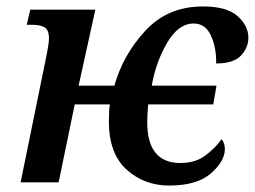

<svg xmlns="http://www.w3.org/2000/svg" viewBox="-20 -566 791 596"><path d="M505 10Q592 10 635 -28Q678 -66 678 -103Q678 -122 668 -134Q648 -106 617 -83Q586 -60 540 -60Q437 -60 437 -187Q437 -210 440 -242H642L652 -300H451Q464 -374 499 -433.5Q534 -493 581 -493Q618 -493 635 -455Q652 -417 651 -369Q705 -369 728 -393.5Q751 -418 751 -449Q751 -486 717.5 -516Q684 -546 610 -546Q501 -546 431.5 -471Q362 -396 335 -300H224L276 -536H74L63 -489H81Q105 -489 118.5 -481Q132 -473 132 -447Q132 -436 129.5 -422Q127 -408 125 -397L44 0H162L212 -242H321Q318 -222 318 -189Q318 -89 373 -39.5Q428 10 505 10Z"/></svg>

Font: Noto Serif SemiCondensed Semi
Style: Italic
Weight: 600
Width: 4
Italic angle: -12°
Designer: Monotype Design Team
Foundry: Monotype Imaging Inc.
Version: Version 1.901